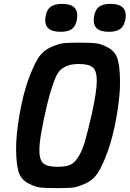

<svg xmlns="http://www.w3.org/2000/svg" viewBox="-20 -970 668 990"><path d="M292 -806Q202 -806 215 -884Q220 -919 240.5 -934.5Q261 -950 301 -950Q389 -950 377 -872Q371 -836 351.5 -821Q332 -806 292 -806ZM541 -806Q452 -806 465 -884Q470 -919 490 -934.5Q510 -950 550 -950Q639 -950 627 -872Q621 -837 601 -821.5Q581 -806 541 -806ZM271 0Q216 0 188.5 -3Q161 -6 124.5 -25.5Q88 -45 76 -83.5Q64 -122 63 -196.5Q62 -271 81 -381Q100 -488 126.5 -560.5Q153 -633 177 -670.5Q201 -708 242 -726.5Q283 -745 309 -747.5Q335 -750 388 -750Q390 -750 391 -750Q446 -750 473.5 -747Q501 -744 537.5 -724.5Q574 -705 586 -666.5Q598 -628 599 -553.5Q600 -479 581 -369Q562 -262 535.5 -189.5Q509 -117 485 -79.5Q461 -42 420 -23.5Q379 -5 353 -2.5Q327 0 274 0Q272 0 271 0ZM275 -110Q316 -110 339.5 -119Q363 -128 383.5 -160.5Q404 -193 418 -241Q432 -289 453 -381Q478 -494 479 -548.5Q480 -603 459.5 -621.5Q439 -640 388 -640Q355 -640 333.5 -633Q312 -626 294.5 -611.5Q277 -597 263.5 -563Q250 -529 237.5 -486Q225 -443 209 -369Q184 -255 183 -201Q182 -147 202.5 -128.5Q223 -110 275 -110Z"/></svg>

Font: Hermit
Style: Bold Italic
Weight: 700
Italic angle: -10°
Designer: Pablo Caro
Version: Version 2.000;PS 002.000;hotconv 1.0.88;makeotf.lib2.5.64775